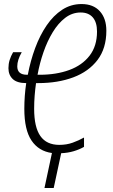

<svg xmlns="http://www.w3.org/2000/svg" viewBox="-20 -745 558 944"><path d="M198.7 179.2 235.4 7.3Q170.4 -1.5 135 -54Q99.6 -106.4 99.6 -210Q99.6 -274.4 108.9 -336.4Q64 -336.4 42.7 -356.4Q21.5 -376.5 21.5 -409.7Q21.5 -430.7 27.3 -449.7Q33.2 -468.8 44.4 -488.3H86.9Q64.9 -449.7 64.9 -418.9Q64.9 -377.4 112.8 -377.4H116.7Q129.9 -446.8 153.1 -509.3Q176.3 -571.8 209.5 -620.4Q242.7 -668.9 285.6 -697Q328.6 -725.1 380.9 -725.1Q439 -725.1 470.9 -689.7Q502.9 -654.3 502.9 -593.8Q502.9 -507.3 459.5 -450.2Q416 -393.1 340.3 -364.7Q264.6 -336.4 167.5 -336.4H157.2Q152.8 -306.2 150.4 -274.7Q147.9 -243.2 147.9 -210.4Q147.9 -119.6 178.5 -76.2Q209 -32.7 271.5 -32.7Q307.6 -32.7 337.4 -43.5Q367.2 -54.2 393.1 -68.8V-22.9Q370.1 -9.8 342 -1.5Q314 6.8 280.8 8.3L244.1 179.2ZM164.6 -377.4H175.3Q256.3 -377.4 320.1 -400.6Q383.8 -423.8 420.4 -471.2Q457 -518.6 457 -589.8Q457 -635.7 436 -659.7Q415 -683.6 376.5 -683.6Q335 -683.6 300.5 -657.2Q266.1 -630.9 239.3 -586.7Q212.4 -542.5 193.6 -488Q174.8 -433.6 164.6 -377.4Z"/></svg>

Font: Open Sans Condensed Light
Style: Italic
Weight: 300
Width: 3
Italic angle: -12°
Designer: Monotype Design Team
Foundry: Monotype Imaging Inc.
Version: Version 3.000; ttfautohint (v1.8.4)